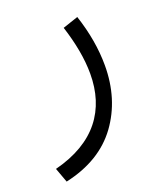

<svg xmlns="http://www.w3.org/2000/svg" viewBox="-100 -300 528 627"><g transform="rotate(-20 164.0 13.5)"><path d="M24.9 260.3C107.4 242.2 168.9 204.6 210.4 147.9C251.5 91.3 272 23.9 272 -53.7C272 -111.3 261.7 -170.9 241.2 -232.9L187.5 -214.8C207 -153.8 217.8 -97.2 217.8 -44.9C217.8 80.6 152.3 172.4 6.3 209.5Z"/></g></svg>

Font: Vazirmatn ExtraLight
Style: Regular
Weight: 200
Designer: Saber Rastikerdar
Foundry: Saber Rastikerdar
Version: Version 33.003